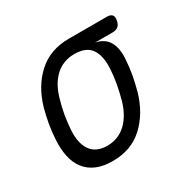

<svg xmlns="http://www.w3.org/2000/svg" viewBox="-127 -690 854 840"><g transform="rotate(-30 300.0 -270.0)"><path d="M496 -478H407Q453 -469 472 -434.5Q491 -400 486 -345Q484 -308 477 -271Q470 -234 460 -197Q433 -104 371.5 -47Q310 10 216 10Q169 10 135 -4.5Q101 -19 80 -46.5Q59 -74 51 -112.5Q43 -151 46 -197Q48 -234 54.5 -271Q61 -308 71 -345Q98 -438 160 -494Q222 -550 316 -550H509Q527 -550 534.5 -541Q542 -532 538 -514Q535 -496 524.5 -487Q514 -478 496 -478ZM229 -60Q257 -60 281 -69.5Q305 -79 324 -97Q343 -115 357.5 -140.5Q372 -166 381 -197Q391 -234 398 -271Q405 -308 407 -345Q411 -409 387 -444.5Q363 -480 303 -480Q247 -480 208 -444.5Q169 -409 151 -345Q140 -308 133.5 -271Q127 -234 125 -197Q121 -133 147 -96.5Q173 -60 229 -60Z"/></g></svg>

Font: Maple Mono NL Light
Style: Italic
Weight: 300
Italic angle: -10°
Monospace: yes
Designer: subframe7536
Version: Version 7.000